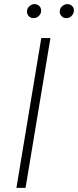

<svg xmlns="http://www.w3.org/2000/svg" viewBox="-20 -912 379 932"><path d="M224.8 -727.3 104 0H59.7L180.4 -727.3ZM301.8 -823.9Q286.9 -823.9 277.3 -835.4Q267.8 -846.9 270.6 -861.9Q272.7 -874.3 283.4 -883.2Q294 -892 306.5 -892Q322.4 -892 331.9 -881Q341.3 -870 338.1 -854Q335.6 -842 325.5 -832.9Q315.3 -823.9 301.8 -823.9ZM142.8 -823.9Q127.8 -823.9 118.4 -835.2Q109 -846.6 111.5 -861.9Q113.6 -874.3 124.3 -883.2Q134.9 -892 147.4 -892Q163.4 -892 172.6 -881Q181.8 -870 179 -854Q177.6 -842.3 166.9 -833.1Q156.2 -823.9 142.8 -823.9Z"/></svg>

Font: Inter Extra Light  BETA
Style: Italic
Weight: 200
Italic angle: 9.39999°
Designer: Rasmus Andersson
Foundry: rsms
Version: Version 3.011;git-f93a4a705